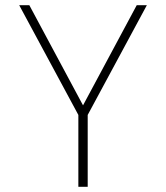

<svg xmlns="http://www.w3.org/2000/svg" viewBox="-20 -720 640 740"><path d="M282 0V-277L54 -700H93L300 -314L507 -700H546L318 -277V0Z"/></svg>

Font: Overpass Thin
Style: Regular
Weight: 250
Designer: Delve Withrington, Dave Bailey, Thomas Jockin
Foundry: Delve Fonts LLC
Version: Version 4.000